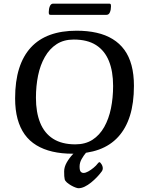

<svg xmlns="http://www.w3.org/2000/svg" viewBox="-20 -818 793 1038"><path d="M372.1 13Q312.7 13 263.6 1.6Q214.5 -9.8 176.8 -32.8Q139 -55.7 113.5 -91.2Q88.1 -126.7 74.9 -175.2Q61.7 -223.7 61.7 -286.1Q61.7 -379.1 83.4 -447.6Q105 -516 147.1 -561.6Q189.1 -607.1 251.1 -629.6Q313 -652 394 -652Q453.5 -652 502.4 -640.9Q551.4 -629.9 589.1 -606.7Q626.9 -583.6 652.5 -548.4Q678.1 -513.3 691.1 -464.8Q704.1 -416.3 704.1 -353.9Q704.1 -260.9 682.5 -192.3Q660.9 -123.6 618.8 -77.8Q576.8 -31.9 514.8 -9.4Q452.8 13 372.1 13ZM387.4 -37.6Q441.5 -37.6 480.1 -62.4Q518.6 -87.3 543.5 -131.4Q568.3 -175.5 579.9 -232.5Q591.5 -289.4 591.5 -353.4Q591.5 -432.2 568.8 -488.2Q546.1 -544.2 499.4 -574.2Q452.6 -604.2 378.5 -604.2Q324.6 -604.2 286.1 -579.2Q247.6 -554.2 222.6 -510.2Q197.5 -466.3 185.9 -409.8Q174.3 -353.3 174.3 -289.4Q174.3 -211 197.1 -154.5Q219.8 -97.9 267 -67.8Q314.3 -37.6 387.4 -37.6ZM403.9 199.6Q398.9 199.6 387.7 195.5Q376.5 191.4 364 184.2Q351.6 177 341.8 168.6Q332.1 160.1 329.8 151.5Q328.1 144.6 327.4 134.1Q326.8 123.6 326.8 108.5Q326.8 85.3 340.6 60.7Q354.5 36.2 374.7 15Q395 -6.2 415.1 -20.2Q435.2 -34.3 447.8 -36.7Q471.6 -40.7 474.9 -36.4Q478.2 -32 468.9 -20.8Q459.7 -9.6 446 6.4Q432.3 22.4 421.3 42Q410.3 61.5 410.3 82.5Q410.3 103.2 416.3 110Q422.3 116.9 431.6 116.9Q442.8 116.9 457.3 108.8Q471.8 100.7 486.1 88.8Q500.4 77 508.2 66.1Q511.4 62.8 513.3 60.8Q515.1 58.8 517.4 58.8Q521.9 58.8 528.8 69.9Q535.7 80.9 535.7 92.5Q535.7 101.6 530.2 108.6Q519.5 123.4 504.3 139.4Q489.1 155.3 472.1 169Q455 182.8 437.6 191.2Q420.2 199.6 403.9 199.6ZM253.2 -737.8Q248.2 -737.8 245.9 -740.2Q243.6 -742.7 243.6 -752.1Q243.6 -770.1 249.4 -784.2Q255.2 -798.3 267.5 -798.3H570.4Q575.7 -798.3 577.8 -795.9Q580 -793.5 580 -784.1Q580 -765.4 574.2 -751.6Q568.4 -737.8 556 -737.8Z"/></svg>

Font: Briem Hand Thin
Style: Regular
Weight: 100
Designer: Gunnlaugur SE Briem, Eben Sorkin
Foundry: Sorkin Type Co.
Version: Version 1.003